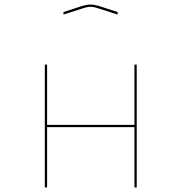

<svg xmlns="http://www.w3.org/2000/svg" viewBox="-20 -914 799 844"><path d="M177 -90V-630H187V-365H571V-630H581V-90H571V-355H187V-90ZM497 -850 410 -878Q403 -880 395.5 -882Q388 -884 378 -884Q368 -884 360.5 -882Q353 -880 346 -878L259 -850V-861L342 -888Q351 -890 359 -892Q367 -894 378 -894Q389 -894 397 -892Q405 -890 414 -888L497 -861Z"/></svg>

Font: Bungee Hairline
Style: Regular
Weight: 400
Designer: David Jonathan Ross
Foundry: David Jonathan Ross
Version: Version 1.000;PS 1.0;hotconv 1.0.72;makeotf.lib2.5.5900